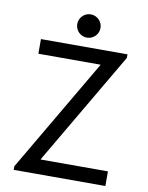

<svg xmlns="http://www.w3.org/2000/svg" viewBox="-96 -966 799 1035"><g transform="rotate(10 303.0 -448.5)"><path d="M51.8 -19.5 414.1 -637.7V-639.6H74.2V-719.7H547.9V-700.2L185.5 -82V-80.1H553.7V0H51.8ZM252.9 -834Q252.9 -851.6 261.5 -866Q270 -880.4 284.4 -888.9Q298.8 -897.5 316.4 -897.5Q333.5 -897.5 348.1 -888.9Q362.8 -880.4 371.3 -865.7Q379.9 -851.1 379.9 -834Q379.9 -816.9 371.3 -802.2Q362.8 -787.6 348.1 -779.1Q333.5 -770.5 316.4 -770.5Q298.8 -770.5 284.4 -779.1Q270 -787.6 261.5 -802Q252.9 -816.4 252.9 -834Z"/></g></svg>

Font: Reddit Sans Fudge
Style: Regular
Weight: 400
Designer: Stephen Hutchings
Foundry: Reddit
Version: Version 1.011